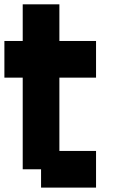

<svg xmlns="http://www.w3.org/2000/svg" viewBox="-20 -853 540 873"><path d="M0 -500V-666.7H83.3V-833.3H250V-666.7H416.7V-500H250V-166.7H416.7V0H166.7V-83.3H83.3V-500Z"/></svg>

Font: Galmuri11 Bold
Style: Regular
Weight: 700
Designer: Lee Minseo (quiple)
Version: Version 2.397;hotconv 1.1.1;makeotfexe 2.6.0 DEVELOPMENT